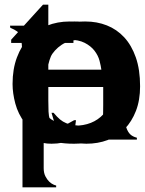

<svg xmlns="http://www.w3.org/2000/svg" viewBox="-20 -591 613 813"><path d="M127 -244.1Q127 -156.2 171.9 -107.4Q216.8 -58.6 294.9 -58.6Q373 -58.6 418 -107.4Q462.9 -156.2 462.9 -244.1Q462.9 -328.1 419.4 -375.5Q376 -422.9 294.9 -422.9Q216.8 -422.9 171.9 -375.5Q127 -328.1 127 -244.1ZM294.9 17.6Q235.4 17.6 187 0Q138.7 -17.6 105.5 -51.8Q72.3 -85.9 53.7 -133.8Q35.2 -181.6 35.2 -244.1Q35.2 -295.9 51.3 -342.3Q67.4 -388.7 99.6 -423.8Q131.8 -459 180.7 -479.5Q229.5 -500 294.9 -500Q361.3 -500 409.7 -479.5Q458 -459 490.7 -423.8Q523.4 -388.7 539.1 -342.3Q554.7 -295.9 554.7 -244.1Q554.7 -181.6 536.6 -133.8Q518.6 -85.9 484.9 -51.8Q451.2 -17.6 403.3 0Q355.5 17.6 294.9 17.6Z M75.2 202.1V-264.6Q75.2 -331.1 74.2 -369.1Q73.2 -407.2 68.8 -428.2Q64.5 -449.2 53.2 -457.5Q42 -465.8 23.4 -473.6L22.5 -482.4H150.4L160.2 -418.9Q171.9 -430.7 185.5 -444.8Q199.2 -459 219.7 -471.7Q240.2 -484.4 270 -492.2Q299.8 -500 341.8 -500Q390.6 -500 432.6 -483.4Q474.6 -466.8 505.9 -433.1Q537.1 -399.4 555.2 -347.7Q573.2 -295.9 573.2 -225.6Q573.2 -167 555.7 -121.6Q538.1 -76.2 507.8 -44.9Q477.5 -13.7 436 2Q394.5 17.6 345.7 17.6Q323.2 17.6 289.1 12.7Q254.9 7.8 229.5 -6.8L198.2 -113.3H207Q221.7 -95.7 233.9 -85.4Q246.1 -75.2 260.7 -69.3Q275.4 -63.5 293.5 -61Q311.5 -58.6 335.9 -58.6Q365.2 -58.6 392.1 -69.3Q418.9 -80.1 438.5 -102.1Q458 -124 469.7 -157.2Q481.4 -190.4 481.4 -235.4Q481.4 -281.2 468.8 -316.4Q456.1 -351.6 435.1 -375.5Q414.1 -399.4 386.2 -411.1Q358.4 -422.9 327.1 -422.9Q273.4 -422.9 241.2 -401.4Q209 -379.9 192.4 -347.7Q175.8 -315.4 170.4 -276.4Q165 -237.3 165 -203.1V121.1Q165 141.6 172.4 155.8Q179.7 169.9 188.5 178.2Q197.3 186.5 206.1 190.4Q214.8 194.3 217.8 194.3V202.1Z M409.2 -295.9Q407.2 -311.5 401.4 -334Q395.5 -356.4 379.9 -376.5Q364.3 -396.5 338.4 -409.7Q312.5 -422.9 272.5 -422.9Q231.4 -422.9 204.1 -409.7Q176.8 -396.5 160.6 -376.5Q144.5 -356.4 136.2 -334Q127.9 -311.5 126 -295.9ZM457 -14.6Q418 0 376 8.8Q334 17.6 292 17.6Q213.9 17.6 164.1 -7.3Q114.3 -32.2 85.4 -70.3Q56.6 -108.4 44.9 -152.3Q33.2 -196.3 33.2 -235.4Q33.2 -298.8 51.8 -348.1Q70.3 -397.5 102.5 -431.2Q134.8 -464.8 179.2 -482.4Q223.6 -500 274.4 -500Q336.9 -500 378.4 -481Q419.9 -461.9 444.3 -433.1Q468.8 -404.3 480.5 -370.1Q492.2 -335.9 496.6 -305.2Q501 -274.4 500.5 -251.5Q500 -228.5 501 -222.7H125Q126 -204.1 130.9 -176.3Q135.7 -148.4 152.3 -122.1Q168.9 -95.7 201.7 -77.1Q234.4 -58.6 290 -58.6Q323.2 -58.6 350.6 -64.9Q377.9 -71.3 399.4 -80.1Q420.9 -88.9 436.5 -100.1Q452.1 -111.3 460.9 -120.1L468.8 -116.2Z M85.9 0V-313.5Q85.9 -365.2 84.5 -393.6Q83 -421.9 77.6 -437Q72.3 -452.1 61.5 -458.5Q50.8 -464.8 33.2 -473.6V-482.4H160.2L170.9 -415Q180.7 -427.7 192.9 -442.4Q205.1 -457 224.6 -470.2Q244.1 -483.4 271.5 -491.7Q298.8 -500 338.9 -500Q391.6 -500 424.3 -484.9Q457 -469.7 475.6 -441.4Q494.1 -413.1 500.5 -371.6Q506.8 -330.1 506.8 -276.4V-147.5Q506.8 -114.3 508.3 -89.8Q509.8 -65.4 515.6 -48.8Q521.5 -32.2 531.2 -22.5Q541 -12.7 559.6 -7.8V0H365.2V-7.8Q381.8 -10.7 392.6 -18.6Q403.3 -26.4 408.7 -42Q414.1 -57.6 415.5 -83.5Q417 -109.4 417 -147.5V-267.6Q417 -299.8 414.6 -328.6Q412.1 -357.4 401.9 -378.4Q391.6 -399.4 370.6 -411.1Q349.6 -422.9 312.5 -422.9Q270.5 -422.9 243.7 -407.7Q216.8 -392.6 202.1 -365.7Q187.5 -338.9 181.6 -301.3Q175.8 -263.7 175.8 -218.8V-147.5Q175.8 -114.3 177.7 -89.8Q179.7 -65.4 185.1 -48.8Q190.4 -32.2 200.2 -22.5Q210 -12.7 228.5 -7.8V0Z M291 0Q265.6 8.8 244.1 13.2Q222.7 17.6 198.2 17.6Q159.2 17.6 138.2 4.9Q117.2 -7.8 107.4 -28.8Q97.7 -49.8 96.2 -75.7Q94.7 -101.6 94.7 -127V-409.2H27.3V-422.9L162.1 -571.3H184.6V-482.4H291V-409.2H184.6V-165Q184.6 -137.7 185.5 -118.2Q186.5 -98.6 190.9 -85.4Q195.3 -72.3 206.1 -65.4Q216.8 -58.6 235.4 -58.6Q251 -58.6 265.6 -66.4Q280.3 -74.2 293.9 -82H301.8Z"/></svg>

Font: Padauk Grand Pro
Style: Regular
Weight: 400
Designer: Debbi Hosken
Foundry: SIL
Version: Version 2.8.2